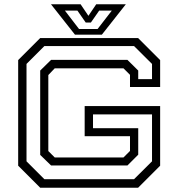

<svg xmlns="http://www.w3.org/2000/svg" viewBox="-20 -878 834 898"><path d="M168 0 65 -103V-597L168 -700H626L729 -597V-471H588V-528L557.5 -558.5H236L206 -527V-171.5L236 -141.5H557.5L588 -172V-241H376V-382H729V-103L626 0ZM187.5 -40H607L691 -123.5V-343H415V-278.5H626.5V-154.5L576 -104H219L168 -153.5V-548L219 -598H576L626.5 -548V-508H691V-579L607 -662.5H187.5L104 -579V-123.5ZM330.5 -716 218.5 -858H357L393.5 -804L430 -858H568.5L456.5 -716ZM349.5 -742.5H436.5L503 -828.5H444L405 -772.5H381L342 -828.5H283.5Z"/></svg>

Font: Tourney Expanded
Style: Regular
Weight: 400
Width: 7
Designer: Tyler Finck
Foundry: Etcetera Type Co
Version: Version 1.010; ttfautohint (v1.8.3)